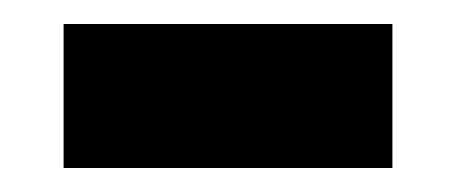

<svg xmlns="http://www.w3.org/2000/svg" viewBox="-20 -400 380 160"><path d="M33 -380H307V-260H33Z"/></svg>

Font: Golos UI
Style: Bold
Weight: 700
Designer: A.Korolkova, Vitaly Kuzmin
Foundry: ParaType Ltd
Version: Version 2.000